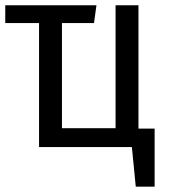

<svg xmlns="http://www.w3.org/2000/svg" viewBox="-20 -560 655 731"><path d="M568.7 -70.3V150.8H496.9L482.1 0H128.7V-472.3H0V-540H347.2L337.9 -472.3H215.9V-71.8H420V-540H507.2V-70.3Z"/></svg>

Font: FiraCode Nerd Font
Style: Regular
Weight: 400
Designer: Carrois Corporate, Edenspiekermann AG, Nikita Prokopov
Foundry: Carrois Corporate, Edenspiekermann AG, Nikita Prokopov
Version: Version 6.002;Nerd Fonts 3.4.0